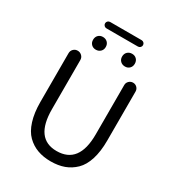

<svg xmlns="http://www.w3.org/2000/svg" viewBox="-232 -1153 1186 1292"><g transform="rotate(30 360.5 -506.5)"><path d="M361.3 0Q304.7 0 258.8 -16.6Q212.9 -33.2 177.2 -68.4Q141.6 -103.5 122.1 -165.5Q102.5 -227.5 102.5 -311.5V-690.4Q102.5 -710 115.7 -723.1Q128.9 -736.3 147.9 -736.3Q167 -736.3 180.7 -723.1Q194.3 -710 194.3 -690.4V-308.6Q194.3 -80.1 361.3 -80.1Q534.2 -80.1 534.2 -308.6V-692.4Q534.2 -710.9 547.4 -723.6Q560.5 -736.3 578.6 -736.3Q596.7 -736.3 609.4 -723.6Q622.1 -710.9 622.1 -692.4V-311.5Q622.1 -226.6 602.5 -165Q583 -103.5 546.9 -68.4Q510.7 -33.2 465.3 -16.6Q419.9 0 361.3 0ZM200.2 -851.6Q200.2 -874 213.9 -887.7Q227.5 -901.4 249 -901.4Q270.5 -901.4 284.7 -887.7Q298.8 -874 298.8 -851.6Q298.8 -830.1 284.7 -816.4Q270.5 -802.7 249 -802.7Q227.5 -802.7 213.9 -816.4Q200.2 -830.1 200.2 -851.6ZM240.2 -962.9Q229.5 -962.9 222.2 -970.2Q214.8 -977.5 214.8 -987.8Q214.8 -998 222.2 -1005.4Q229.5 -1012.7 240.2 -1012.7H484.4Q495.1 -1012.7 502.4 -1005.4Q509.8 -998 509.8 -987.8Q509.8 -977.5 502.4 -970.2Q495.1 -962.9 484.4 -962.9ZM425.8 -851.6Q425.8 -874 439.9 -887.7Q454.1 -901.4 475.6 -901.4Q497.1 -901.4 510.7 -887.7Q524.4 -874 524.4 -851.6Q524.4 -830.1 510.7 -816.4Q497.1 -802.7 475.6 -802.7Q454.1 -802.7 439.9 -816.4Q425.8 -830.1 425.8 -851.6Z"/></g></svg>

Font: Gen Jyuu Gothic P Regular
Style: Regular
Weight: 400
Designer: [Source Han Sans]
Ryoko NISHIZUKA  (kana & ideographs); Paul D. Hunt (Latin, Greek & Cyrillic); Wenlong ZHANG  (bopomofo
Version: Version 1.002.20150607